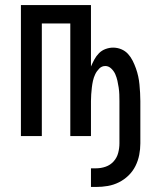

<svg xmlns="http://www.w3.org/2000/svg" viewBox="-20 -540 640 762"><path d="M341 202V128H361Q381 128 399.5 121.5Q418 115 431 100.5Q444 86 449 67Q454 48 454 29V-139Q454 -152 453.5 -165.5Q453 -179 451 -192.5Q449 -206 446 -219.5Q443 -233 437.5 -245.5Q432 -258 421.5 -268Q411 -278 398 -278Q384 -278 374 -268Q364 -258 358 -245.5Q352 -233 349 -219.5Q346 -206 344.5 -192.5Q343 -179 342 -165.5Q341 -152 341 -139V0H259V-447H146V0H63V-520H341V-276Q347 -290 354.5 -304Q362 -318 373 -329Q384 -340 399 -345.5Q414 -351 429 -351Q446 -351 461.5 -344.5Q477 -338 488 -326Q499 -314 506.5 -299Q514 -284 519.5 -268.5Q525 -253 528.5 -237Q532 -221 533.5 -204.5Q535 -188 536 -171.5Q537 -155 537 -139V29Q537 52 532.5 75Q528 98 517.5 119Q507 140 490 156.5Q473 173 452 183.5Q431 194 408 198Q385 202 361 202Z"/></svg>

Font: Iosevka SS04 Extended
Style: Regular
Weight: 400
Width: 7
Monospace: yes
Designer: Belleve Invis
Foundry: Belleve Invis
Version: Version 19.0.0; ttfautohint (v1.8.4)